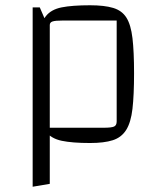

<svg xmlns="http://www.w3.org/2000/svg" viewBox="-20 -528 600 729"><path d="M322 15Q254 15 214 6.5Q174 -2 154 -28.5Q134 -55 128 -108Q122 -161 122 -250Q122 -337 128 -389Q134 -441 154 -466.5Q174 -492 214 -500Q254 -508 322 -508Q376 -508 409.5 -498Q443 -488 460 -461Q477 -434 483 -383Q489 -332 489 -250Q489 -167 483 -115Q477 -63 459 -34.5Q441 -6 408 4.5Q375 15 322 15ZM169 -43H374Q403 -43 413 -47.5Q423 -52 423 -67V-450H217Q190 -450 179.5 -446.5Q169 -443 169 -433ZM104 181V-500H131L169 -412V170Z"/></svg>

Font: Changa ExtraLight
Style: Regular
Weight: 250
Designer: Eduardo Rodriguez Tunni
Foundry: Eduardo Rodriguez Tunni
Version: Version 3.002; ttfautohint (v1.8.2)